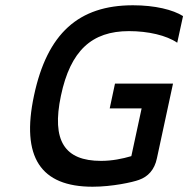

<svg xmlns="http://www.w3.org/2000/svg" viewBox="-20 -699 714 728"><path d="M652 -537 674 -638C636 -662 568 -679 484 -679C278 -679 159 -572 109 -337C59 -103 134 9 331 9C405 9 483 -8 507 -17C541 -29 566 -55 575 -99L636 -382H416L396 -288H517L478 -107C444 -97 405 -89 363 -89C225 -89 175 -165 211 -336C247 -507 328 -581 469 -581C542 -581 611 -565 652 -537Z"/></svg>

Font: LT Wave Mono Medium
Style: Italic
Weight: 500
Designer: Daniel Lyons
Version: Version 2.5 (Glyphs App)